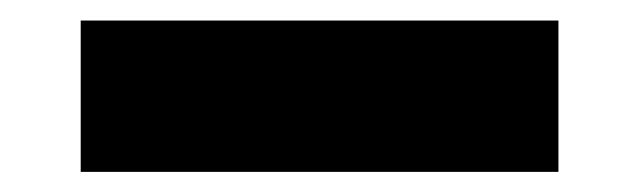

<svg xmlns="http://www.w3.org/2000/svg" viewBox="-20 -457 623 187"><path d="M58.6 -437H523.9V-289.6H58.6Z"/></svg>

Font: New Shape
Style: Bold
Weight: 700
Designer: Wojciech Kalinowski "wmk69" (wmk69@o2.pl)
Foundry: Wojciech Kalinowski "wmk69" (wmk69@o2.pl)
Version: Version 2.1.1; 2021-05-14